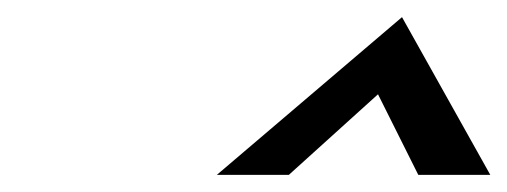

<svg xmlns="http://www.w3.org/2000/svg" viewBox="-20 -850 592 224"><path d="M233 -646H317L421 -740L468 -646H552L449 -830Z"/></svg>

Font: bitstorm
Style: excnobl
Weight: 400
Version: Version 0.2